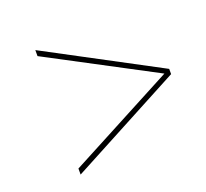

<svg xmlns="http://www.w3.org/2000/svg" viewBox="-90 -702 739 690"><g transform="rotate(-20 279.5 -357.0)"><path d="M108 -119 537 -347V-367L108 -595V-572L515 -357L108 -142Z"/></g></svg>

Font: Noto Serif Display Black
Style: Italic
Weight: 900
Italic angle: -12°
Designer: Monotype Design Team
Foundry: Monotype Imaging Inc.
Version: Version 2.009